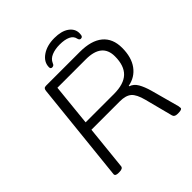

<svg xmlns="http://www.w3.org/2000/svg" viewBox="-230 -1032 1193 1193"><g transform="rotate(-45 366.0 -435.5)"><path d="M127 2Q98 2 100 -16L169 -676Q170 -688 175 -694Q180 -700 192 -700H489Q589 -700 641 -657Q693 -614 693 -532Q693 -449 656 -398.5Q619 -348 555 -336V-332Q585 -322 602.5 -291.5Q620 -261 633 -215L684 -28Q686 -17 686 -11Q686 2 654 2H645Q620 2 615 -16L567 -201Q551 -263 525 -285Q499 -307 448 -307H198L168 -16Q166 2 135 2ZM205 -365H454Q541 -365 582.5 -404.5Q624 -444 624 -526Q624 -641 483 -641H233ZM300 -753Q286 -753 286 -768Q286 -813 329 -843Q372 -873 438 -873Q500 -873 535 -848Q570 -823 570 -784Q570 -766 565.5 -759.5Q561 -753 552 -753Q540 -753 536 -769Q531 -796 503.5 -808.5Q476 -821 433 -821Q392 -821 362 -808.5Q332 -796 321 -770Q317 -759 311.5 -756Q306 -753 300 -753Z"/></g></svg>

Font: Asap Expanded Expanded Light
Style: Italic
Weight: 300
Width: 7
Italic angle: -6°
Designer: Pablo Cosgaya
Foundry: Omnibus-Type
Version: Version 3.001; ttfautohint (v1.8.4.7-5d5b)